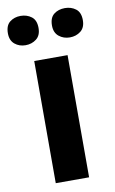

<svg xmlns="http://www.w3.org/2000/svg" viewBox="-101 -799 507 845"><g transform="rotate(-10 152.5 -376.0)"><path d="M227 0H78V-546H227ZM-15 -686Q-15 -721 5 -736.5Q25 -752 53 -752Q81 -752 101.5 -736.5Q122 -721 122 -686Q122 -653 101.5 -637Q81 -621 53 -621Q25 -621 5 -637.5Q-15 -654 -15 -686ZM182 -686Q182 -721 202 -736.5Q222 -752 251 -752Q279 -752 299.5 -736.5Q320 -721 320 -686Q320 -653 299.5 -637Q279 -621 251 -621Q223 -621 202.5 -637.5Q182 -654 182 -686Z"/></g></svg>

Font: Noto Sans NKo Unjoined
Style: Bold
Weight: 700
Designer: Monotype Design Team
Foundry: Monotype Imaging Inc.
Version: Version 2.004